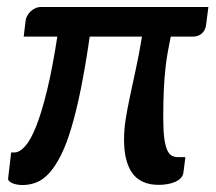

<svg xmlns="http://www.w3.org/2000/svg" viewBox="-20 -527 621 551"><path d="M578 -507 571.5 -456Q570 -441.5 560 -431.8Q550 -422 534 -422H470Q466 -401.5 462 -380.5Q458 -359.5 455 -332.8Q452 -306 450.2 -271Q448.5 -236 448.5 -188Q448.5 -152 451.5 -130Q454.5 -108 460 -96Q465.5 -84 473.5 -80Q481.5 -76 491.5 -76H512L506.5 -32.5Q505.5 -23.5 499.5 -16.8Q493.5 -10 483.8 -5.5Q474 -1 461.5 1.2Q449 3.5 435.5 3.5Q384.5 3.5 360.2 -29.5Q336 -62.5 336 -126Q336 -156 340.8 -185.5Q345.5 -215 352.8 -249.5Q360 -284 369.2 -325.8Q378.5 -367.5 387.5 -422H237.5Q225 -336 211.8 -270.8Q198.5 -205.5 184.2 -158.2Q170 -111 154 -79.8Q138 -48.5 120.8 -29.8Q103.5 -11 84.5 -3.5Q65.5 4 44.5 4Q37.5 4 30 2.8Q22.5 1.5 16.2 -1Q10 -3.5 6.2 -7.2Q2.5 -11 3.5 -16.5L12 -89.5H21.5Q36 -89.5 52 -107.2Q68 -125 83.8 -164.5Q99.5 -204 115 -267.5Q130.5 -331 144.5 -422H48L53.5 -467.5Q54 -474 57.8 -481Q61.5 -488 67.2 -493.8Q73 -499.5 81 -503.2Q89 -507 98.5 -507Z"/></svg>

Font: Lato Semibold
Style: Italic
Weight: 600
Italic angle: -7°
Designer: Lukasz Dziedzic
Foundry: tyPoland Lukasz Dziedzic
Version: Version 2.006; 2014-01-15